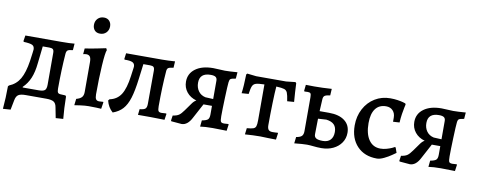

<svg xmlns="http://www.w3.org/2000/svg" viewBox="-71 -1029 3731 1494"><g transform="rotate(10 1794.0 -282.0)"><path d="M473 132 414 136 398 54Q393 23 375 11.5Q357 0 316 0H153Q113 0 95.5 11.5Q78 23 72 55L57 132L-3 136Q5 46 5 -43L12 -51Q67 -73 96.5 -123.5Q126 -174 140 -267L149 -333Q152 -350 152 -360Q152 -385 134.5 -394Q117 -403 66 -405L63 -412L70 -456H355Q423 -456 458 -460L454 -408Q423 -405 413.5 -398Q404 -391 402 -371Q392 -242 392 -94Q392 -71 397.5 -62.5Q403 -54 419 -53L458 -51L464 -43Q465 50 473 132ZM307 -360Q307 -381 299 -388.5Q291 -396 271 -396H218L203 -262Q196 -190 175.5 -141.5Q155 -93 119 -59L120 -54H244Q281 -54 294 -65Q307 -76 307 -109Z M545 -39Q575 -47 588 -61.5Q601 -76 601 -103V-340Q601 -369 592 -382Q583 -395 562 -395Q556 -395 548 -393.5Q540 -392 538 -391L542 -437Q591 -444 641.5 -454.5Q692 -465 707 -468L714 -454Q704 -433 697.5 -329.5Q691 -226 691 -101Q691 -74 698.5 -62.5Q706 -51 724 -51Q734 -51 743.5 -52Q753 -53 756 -53L758 -48L750 3Q740 2 711.5 1Q683 0 651 0Q623 0 586.5 5Q550 10 539 12ZM581 -631Q581 -661 600 -680.5Q619 -700 649 -700Q676 -700 691.5 -683Q707 -666 707 -640Q707 -610 688 -590.5Q669 -571 639 -571Q611 -571 596 -588Q581 -605 581 -631Z M1257 -45 1250 2 1140 0H1040L1045 -46Q1079 -49 1090 -59.5Q1101 -70 1101 -98L1102 -360Q1102 -381 1094 -388.5Q1086 -396 1066 -396H1013L998 -278Q986 -181 968 -123.5Q950 -66 920.5 -33.5Q891 -1 843 16Q805 -17 792 -70L801 -81Q860 -93 890.5 -141Q921 -189 934 -288L943 -354L944 -365Q944 -388 925.5 -397Q907 -406 863 -405L860 -411L866 -456H1150Q1199 -456 1252 -460L1249 -409Q1219 -406 1208.5 -399Q1198 -392 1197 -372Q1187 -249 1187 -95Q1187 -66 1193 -56.5Q1199 -47 1218 -47Q1234 -47 1254 -49Z M1748 -48 1741 2 1631 0Q1568 0 1532 6L1537 -44Q1572 -50 1583.5 -61Q1595 -72 1595 -101V-169H1528L1467 -55Q1434 11 1386 11L1304 4L1301 -2L1307 -42Q1338 -46 1355 -57.5Q1372 -69 1393 -99L1433 -155Q1450 -180 1468 -189Q1419 -203 1391 -238Q1363 -273 1363 -320Q1363 -384 1414.5 -422Q1466 -460 1554 -460Q1569 -460 1601 -458Q1631 -456 1646 -456Q1682 -456 1745 -461L1741 -410Q1709 -405 1700.5 -399Q1692 -393 1690 -372Q1687 -346 1683.5 -249.5Q1680 -153 1680 -103Q1680 -69 1685.5 -59.5Q1691 -50 1712 -50Q1717 -50 1745 -52ZM1595 -223V-368Q1595 -388 1583 -396.5Q1571 -405 1544 -405Q1457 -405 1457 -328Q1457 -289 1477 -261.5Q1497 -234 1533 -226Z M1892 -45Q1928 -48 1943 -53.5Q1958 -59 1963 -73.5Q1968 -88 1968 -121V-404Q1921 -403 1901.5 -397Q1882 -391 1874 -373Q1866 -355 1860 -310L1805 -306Q1813 -362 1815 -456L1822 -464L1894 -456H2130L2203 -464L2210 -456Q2213 -383 2219 -310L2165 -306Q2158 -354 2150.5 -372Q2143 -390 2125 -396Q2107 -402 2062 -404Q2058 -359 2055.5 -270.5Q2053 -182 2053 -98Q2053 -72 2062.5 -61Q2072 -50 2094 -50Q2123 -50 2135 -52L2138 -48L2131 3L2071 2L2007 0Q1951 0 1886 5Z M2434 4Q2396 0 2376 0Q2343 0 2276 7L2282 -44Q2314 -49 2326 -61.5Q2338 -74 2338 -100V-368Q2338 -391 2332.5 -398Q2327 -405 2311 -405L2284 -404L2281 -410L2286 -457Q2308 -456 2352 -456Q2417 -456 2490 -461L2487 -409Q2455 -405 2444 -397Q2433 -389 2432 -369L2427 -274H2502Q2581 -274 2625.5 -240Q2670 -206 2670 -145Q2670 -101 2646.5 -66.5Q2623 -32 2582 -12.5Q2541 7 2489 7Q2470 7 2456.5 6Q2443 5 2434 4ZM2572 -134Q2572 -172 2552 -192.5Q2532 -213 2490 -218L2425 -214L2423 -93Q2422 -70 2438 -60Q2454 -50 2491 -50Q2530 -50 2551 -72Q2572 -94 2572 -134Z M2715 -213Q2715 -285 2746 -343.5Q2777 -402 2831 -435Q2885 -468 2952 -468Q2983 -468 3009.5 -464Q3036 -460 3052.5 -455.5Q3069 -451 3073 -449L3077 -441Q3076 -436 3071.5 -416Q3067 -396 3062 -363.5Q3057 -331 3055 -295L3004 -292V-324Q3004 -359 2984 -380Q2964 -401 2931 -401Q2876 -401 2847 -362Q2818 -323 2818 -249Q2818 -164 2851 -116.5Q2884 -69 2943 -69Q2967 -69 2991.5 -76Q3016 -83 3032.5 -90.5Q3049 -98 3053 -101L3059 -98L3073 -58Q3066 -53 3041.5 -36Q3017 -19 2985 -3.5Q2953 12 2929 12Q2831 12 2773 -49Q2715 -110 2715 -213Z M3552 -48 3545 2 3435 0Q3372 0 3336 6L3341 -44Q3376 -50 3387.5 -61Q3399 -72 3399 -101V-169H3332L3271 -55Q3238 11 3190 11L3108 4L3105 -2L3111 -42Q3142 -46 3159 -57.5Q3176 -69 3197 -99L3237 -155Q3254 -180 3272 -189Q3223 -203 3195 -238Q3167 -273 3167 -320Q3167 -384 3218.5 -422Q3270 -460 3358 -460Q3373 -460 3405 -458Q3435 -456 3450 -456Q3486 -456 3549 -461L3545 -410Q3513 -405 3504.5 -399Q3496 -393 3494 -372Q3491 -346 3487.5 -249.5Q3484 -153 3484 -103Q3484 -69 3489.5 -59.5Q3495 -50 3516 -50Q3521 -50 3549 -52ZM3399 -223V-368Q3399 -388 3387 -396.5Q3375 -405 3348 -405Q3261 -405 3261 -328Q3261 -289 3281 -261.5Q3301 -234 3337 -226Z"/></g></svg>

Font: Alegreya Medium
Style: Regular
Weight: 500
Designer: Juan Pablo del Peral
Foundry: Huerta Tipografica
Version: Version 2.007; ttfautohint (v1.6)